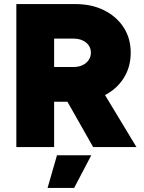

<svg xmlns="http://www.w3.org/2000/svg" viewBox="-20 -720 703 940"><path d="M60 0V-700H350Q429 -700 490 -669.5Q551 -639 585.5 -585.5Q620 -532 620 -462Q620 -392 585.5 -337.5Q551 -283 490 -252.5Q429 -222 350 -222H245V0ZM436 0 280 -275 419 -379 648 0ZM245 -392H340Q365 -392 384 -401Q403 -410 414 -426Q425 -442 425 -462Q425 -492 401.5 -511.5Q378 -531 340 -531H245ZM213 200 259 40H427L343 200Z"/></svg>

Font: Figtree Black
Style: Regular
Weight: 900
Designer: Erik Kennedy
Foundry: Erik Kennedy
Version: Version 2.001;gftools[0.9.30]